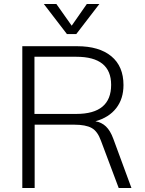

<svg xmlns="http://www.w3.org/2000/svg" viewBox="-20 -944 728 964"><path d="M640 0H576L487 -237Q470 -285 440 -301.5Q410 -318 353 -318H154V0H92V-712H367Q478 -712 539 -661.5Q600 -611 600 -517Q600 -448 563.5 -401Q527 -354 459 -335Q490 -330 512 -309Q534 -288 549 -247ZM363 -372Q538 -372 538 -518Q538 -659 363 -659H153V-372ZM479 -924 363 -773H316L200 -924H263L340 -815L416 -924Z"/></svg>

Font: Muli Light
Style: Regular
Weight: 300
Designer: Vernon Adams
Foundry: Vernon Adams
Version: Version 2.100